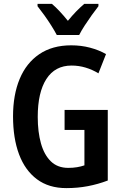

<svg xmlns="http://www.w3.org/2000/svg" viewBox="-20 -957 630 987"><path d="M312 -392H534V-29Q484 -10 431.5 0Q379 10 321 10Q231 10 170 -35.5Q109 -81 78 -163.5Q47 -246 47 -359Q47 -469 81 -551Q115 -633 182 -678.5Q249 -724 346 -724Q397 -724 442.5 -712Q488 -700 525 -679L486 -580Q455 -599 420 -609.5Q385 -620 348 -620Q263 -620 218.5 -551Q174 -482 174 -356Q174 -279 190.5 -220Q207 -161 241.5 -127.5Q276 -94 331 -94Q355 -94 376 -97.5Q397 -101 414 -107V-289H312ZM486 -937V-925Q471 -906 452 -879.5Q433 -853 415.5 -826Q398 -799 387 -777H272Q261 -798 244 -825Q227 -852 208 -878.5Q189 -905 173 -925V-937H247Q266 -921 287 -898.5Q308 -876 329 -850Q352 -878 371.5 -898Q391 -918 413 -937Z"/></svg>

Font: Avrile Sans Condensed SemiBold
Style: Regular
Weight: 600
Width: 3
Designer: Monotype Design Team
Foundry: Monotype Imaging Inc.
Version: Version 2.001;September 10, 2019;FontCreator 11.5.0.2425 64-